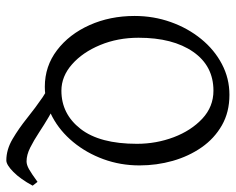

<svg xmlns="http://www.w3.org/2000/svg" viewBox="-90 -529 756 616"><g transform="rotate(90 288.0 -221.0)"><path d="M510.7 -290.5Q510.7 -229.5 490.7 -174.8Q470.7 -120.1 435.5 -77.6Q400.4 -35.2 355 -11Q309.6 13.2 258.3 13.2Q192.4 13.2 141.1 -25.9Q89.8 -64.9 60.5 -130.4Q31.2 -195.8 31.2 -274.9Q31.2 -335.9 50.8 -390.9Q70.3 -445.8 105 -488.3Q139.6 -530.8 185.5 -554.9Q231.4 -579.1 284.2 -579.1Q339.8 -579.1 382.1 -554.9Q424.3 -530.8 452.9 -489.7Q481.4 -448.7 496.1 -397.2Q510.7 -345.7 510.7 -290.5ZM575.7 52.2Q554.7 91.3 531.7 114Q508.8 136.7 494.6 136.7Q460 136.7 426 116.7Q392.1 96.7 358.6 69.8Q325.2 43 291.7 20Q258.3 -2.9 224.6 -8.8Q224.6 -8.8 240.7 -12.9Q256.8 -17.1 275.9 -20.8Q294.9 -24.4 302.7 -22Q328.6 -15.1 354.2 0Q379.9 15.1 405 31.7Q430.2 48.3 453.6 60.1Q477.1 71.8 497.6 71.8Q508.8 71.8 522.7 64Q536.6 56.2 563.5 36.6ZM441.4 -282.2Q441.4 -344.2 420.2 -400.4Q398.9 -456.5 360.6 -492.2Q322.3 -527.8 271 -527.8Q191.4 -527.8 146.2 -462.6Q101.1 -397.5 101.1 -287.6Q101.1 -220.7 124.5 -164.3Q147.9 -107.9 186.5 -74Q225.1 -40 271 -40Q345.7 -40 393.6 -101.6Q441.4 -163.1 441.4 -282.2Z"/></g></svg>

Font: Dai Banna SIL Light
Style: Regular
Weight: 300
Designer: Victor Gaultney
Foundry: SIL International
Version: Version 4.000